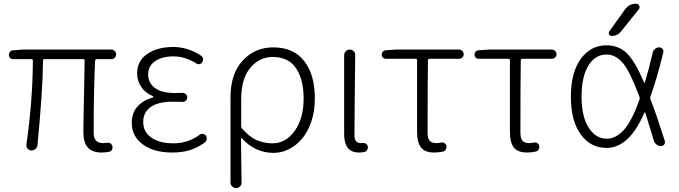

<svg xmlns="http://www.w3.org/2000/svg" viewBox="-20 -796 3601 1018"><path d="M518.6 12.7Q468.8 12.7 445.3 -14.2Q421.9 -41 421.9 -97.7Q421.9 -126 423.3 -189.9Q424.8 -253.9 426.3 -339.4Q427.7 -424.8 428.7 -474.6Q428.7 -482.4 421.9 -482.4H214.8Q208 -482.4 208 -474.6Q207 -319.3 178.7 -26.4Q177.7 -14.6 168 -6.3Q158.2 2 146.5 2Q133.8 1 126 -8.3Q118.2 -17.6 120.1 -29.3Q153.3 -264.6 154.3 -474.6Q154.3 -482.4 146.5 -482.4H49.8Q40 -482.4 33.7 -488.8Q27.3 -495.1 27.3 -504.9Q27.3 -514.6 33.7 -522Q40 -529.3 49.8 -529.3L101.6 -533.2H570.3Q581.1 -533.2 588.4 -525.4Q595.7 -517.6 595.7 -507.3Q595.7 -497.1 588.4 -489.7Q581.1 -482.4 570.3 -482.4H492.2Q485.4 -482.4 484.4 -474.6Q476.6 -321.3 476.6 -91.8Q476.6 -63.5 489.3 -50.3Q502 -37.1 528.3 -37.1Q535.2 -37.1 548.8 -39.1Q558.6 -41 566.4 -35.2Q574.2 -29.3 576.2 -19.5Q578.1 -9.8 573.2 -1.5Q568.4 6.8 558.6 8.8Q539.1 12.7 518.6 12.7Z M892.6 12.7Q795.9 12.7 737.3 -30.3Q678.7 -73.2 678.7 -144.5Q678.7 -199.2 710.4 -232.9Q742.2 -266.6 791 -279.3Q793 -280.3 793 -282.7Q793 -285.2 791 -286.1Q751 -302.7 729 -335Q707 -367.2 707 -407.2Q707 -473.6 761.2 -510.3Q815.4 -546.9 898.4 -546.9Q975.6 -546.9 1045.9 -501Q1054.7 -495.1 1056.6 -485.4Q1058.6 -475.6 1052.7 -466.8Q1047.9 -458 1038.1 -456.1Q1028.3 -454.1 1020.5 -460Q960.9 -497.1 899.4 -497.1Q840.8 -497.1 803.2 -472.2Q765.6 -447.3 765.6 -401.4Q765.6 -356.4 801.3 -329.6Q836.9 -302.7 910.2 -302.7Q933.6 -302.7 947.3 -303.7Q958 -303.7 965.3 -296.9Q972.7 -290 972.7 -279.8Q972.7 -269.5 965.3 -262.2Q958 -254.9 947.3 -255.9Q918.9 -256.8 894.5 -256.8Q818.4 -256.8 778.8 -228.5Q739.3 -200.2 739.3 -149.4Q739.3 -96.7 782.2 -66.4Q825.2 -36.1 900.4 -36.1Q975.6 -36.1 1038.1 -81.1Q1045.9 -87.9 1056.2 -85.9Q1066.4 -84 1072.3 -76.2Q1076.2 -69.3 1076.2 -61.5Q1076.2 -47.9 1065.4 -40Q1025.4 -11.7 985.4 0.5Q945.3 12.7 892.6 12.7Z M1202.1 170.9V-279.3Q1202.1 -405.3 1267.1 -475.1Q1332 -544.9 1428.7 -544.9Q1536.1 -544.9 1592.8 -472.7Q1649.4 -400.4 1649.4 -273.4Q1649.4 -207 1630.9 -151.9Q1612.3 -96.7 1581.5 -60.5Q1550.8 -24.4 1511.7 -4.9Q1472.7 14.6 1430.7 14.6Q1333 14.6 1262.7 -62.5Q1260.7 -64.5 1259.3 -63.5Q1257.8 -62.5 1257.8 -60.5Q1259.8 62.5 1260.7 170.9Q1261.7 183.6 1252.9 192.4Q1244.1 201.2 1231.9 201.2Q1219.7 201.2 1210.9 192.4Q1202.1 183.6 1202.1 170.9ZM1425.8 -36.1Q1495.1 -36.1 1542.5 -102.1Q1589.8 -168 1589.8 -273.4Q1589.8 -375 1549.3 -434.6Q1508.8 -494.1 1426.8 -494.1Q1355.5 -494.1 1307.1 -436.5Q1258.8 -378.9 1258.8 -269.5V-128.9Q1258.8 -121.1 1262.7 -115.2Q1302.7 -69.3 1341.8 -52.7Q1380.9 -36.1 1425.8 -36.1Z M1882.8 12.7Q1804.7 12.7 1804.7 -85V-503.9Q1804.7 -515.6 1813.5 -524.4Q1822.3 -533.2 1834.5 -533.2Q1846.7 -533.2 1855.5 -524.4Q1864.3 -515.6 1863.3 -503.9Q1859.4 -168 1859.4 -78.1Q1859.4 -37.1 1893.6 -37.1Q1897.5 -37.1 1902.3 -38.1Q1912.1 -39.1 1919.9 -34.2Q1927.7 -29.3 1929.7 -21.5Q1930.7 -17.6 1930.7 -14.6Q1930.7 -7.8 1926.8 -2Q1921.9 7.8 1912.1 9.8Q1898.4 12.7 1882.8 12.7Z M2282.2 12.7Q2233.4 12.7 2212.4 -13.7Q2191.4 -40 2191.4 -97.7V-476.6Q2191.4 -484.4 2184.6 -484.4H2025.4Q2016.6 -484.4 2010.3 -490.7Q2003.9 -497.1 2003.9 -506.3Q2003.9 -515.6 2010.3 -522.5Q2016.6 -529.3 2025.4 -529.3L2077.1 -533.2H2414.1Q2423.8 -533.2 2431.2 -525.9Q2438.5 -518.6 2438.5 -508.3Q2438.5 -498 2431.2 -491.2Q2423.8 -484.4 2414.1 -484.4H2256.8Q2250 -484.4 2249 -476.6Q2247.1 -345.7 2247.1 -91.8Q2247.1 -63.5 2257.8 -50.3Q2268.6 -37.1 2293 -37.1Q2304.7 -37.1 2318.4 -40Q2328.1 -42 2336.4 -37.1Q2344.7 -32.2 2346.7 -22.5Q2348.6 -12.7 2343.8 -3.4Q2338.9 5.9 2328.1 7.8Q2304.7 12.7 2282.2 12.7Z M2774.4 12.7Q2725.6 12.7 2704.6 -13.7Q2683.6 -40 2683.6 -97.7V-476.6Q2683.6 -484.4 2676.8 -484.4H2517.6Q2508.8 -484.4 2502.4 -490.7Q2496.1 -497.1 2496.1 -506.3Q2496.1 -515.6 2502.4 -522.5Q2508.8 -529.3 2517.6 -529.3L2569.3 -533.2H2906.2Q2916 -533.2 2923.3 -525.9Q2930.7 -518.6 2930.7 -508.3Q2930.7 -498 2923.3 -491.2Q2916 -484.4 2906.2 -484.4H2749Q2742.2 -484.4 2741.2 -476.6Q2739.3 -345.7 2739.3 -91.8Q2739.3 -63.5 2750 -50.3Q2760.7 -37.1 2785.2 -37.1Q2796.9 -37.1 2810.5 -40Q2820.3 -42 2828.6 -37.1Q2836.9 -32.2 2838.9 -22.5Q2840.8 -12.7 2835.9 -3.4Q2831.1 5.9 2820.3 7.8Q2796.9 12.7 2774.4 12.7Z M3371.1 -269.5Q3373 -276.4 3370.1 -283.2Q3320.3 -417 3283.2 -460.9Q3245.1 -506.8 3195.3 -506.8Q3135.7 -506.8 3099.6 -448.2Q3063.5 -389.6 3063.5 -283.2Q3063.5 -177.7 3101.1 -119.1Q3138.7 -60.5 3198.2 -60.5Q3244.1 -60.5 3287.1 -106.4Q3329.1 -151.4 3371.1 -269.5ZM3293.9 -746.1Q3315.4 -776.4 3353.5 -776.4Q3364.3 -776.4 3369.1 -766.1Q3374 -755.9 3367.2 -747.1L3272.5 -628.9Q3253.9 -605.5 3223.6 -605.5Q3213.9 -605.5 3209.5 -613.8Q3205.1 -622.1 3210.9 -629.9ZM3441.4 -518.6Q3444.3 -530.3 3454.1 -537.6Q3463.9 -544.9 3475.6 -544.9Q3486.3 -544.9 3492.7 -536.6Q3499 -528.3 3497.1 -518.6Q3463.9 -381.8 3428.7 -284.2Q3425.8 -277.3 3428.7 -270.5Q3458 -196.3 3504.9 -48.8Q3505.9 -44.9 3505.9 -42Q3505.9 -36.1 3502 -30.3Q3495.1 -21.5 3484.4 -21.5Q3471.7 -21.5 3461.4 -29.3Q3451.2 -37.1 3447.3 -48.8Q3417 -148.4 3401.4 -198.2Q3401.4 -200.2 3399.4 -200.2Q3397.5 -200.2 3396.5 -198.2Q3354.5 -102.5 3306.6 -58.6Q3255.9 -11.7 3195.3 -11.7Q3111.3 -11.7 3059.1 -83.5Q3006.8 -155.3 3006.8 -283.2Q3006.8 -411.1 3059.1 -483.4Q3111.3 -555.7 3195.3 -555.7Q3259.8 -555.7 3303.7 -513.7Q3346.7 -471.7 3394.5 -359.4Q3395.5 -357.4 3397.5 -357.4Q3399.4 -357.4 3399.4 -359.4Q3418 -420.9 3441.4 -518.6Z"/></svg>

Font: Gen Jyuu Gothic Light
Style: Regular
Weight: 200
Designer: [Source Han Sans]
Ryoko NISHIZUKA  (kana & ideographs); Paul D. Hunt (Latin, Greek & Cyrillic); Wenlong ZHANG  (bopomofo
Version: Version 1.002.20150607